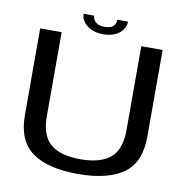

<svg xmlns="http://www.w3.org/2000/svg" viewBox="-86 -866 925 952"><g transform="rotate(10 376.5 -389.5)"><path d="M367.5 4Q518 4 596.8 -52Q675.5 -108 675.5 -238V-674.5H568V-251.5Q568 -154 517.8 -112Q467.5 -70 367.5 -70Q267 -70 217 -112Q167 -154 167 -251.5V-674.5H59V-238Q59 -108 138 -52Q217 4 367.5 4ZM370 -700Q406.5 -700 431.2 -711.8Q456 -723.5 469 -742.2Q482 -761 482 -783H428.5Q428.5 -771 423.2 -760.5Q418 -750 405.2 -743.8Q392.5 -737.5 370 -737.5Q350 -737.5 337.2 -744Q324.5 -750.5 318.2 -760.8Q312 -771 312 -783H258.5Q258.5 -761 272.5 -742.2Q286.5 -723.5 311.5 -711.8Q336.5 -700 370 -700Z"/></g></svg>

Font: Anybody SemiExpanded
Style: Regular
Weight: 400
Width: 6
Designer: Tyler Finck
Foundry: Etcetera Type Company
Version: Version 1.113;gftools[0.9.25]